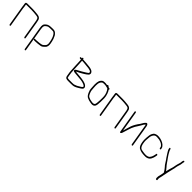

<svg xmlns="http://www.w3.org/2000/svg" viewBox="360 -1975 3619 3619"><g transform="rotate(45 2169.0 -166.0)"><path d="M95 30 28.5 -369C26.8 -379.7 25.7 -391 25.3 -403L19.6 -437C18.7 -442.3 18.3 -447.3 18.3 -452C22.2 -452.7 27.4 -453 33.8 -453H173C204.6 -453 249.4 -449.3 307.6 -442C317.9 -440.8 330.4 -436.4 345 -429C351.9 -423.9 359.2 -406.9 366.6 -378L429.9 2C431.3 9.9 439.5 17 447.4 17C455.4 17 461.3 9.9 459.9 2L401.8 -347C394.6 -390 388 -417.1 381.8 -428.3C371.2 -447.3 349.5 -464 324.7 -468.3L300.5 -472.5C294.7 -473.5 285.8 -474.5 273.7 -475.6C246.4 -477.9 199.9 -483 168 -483H28.8C-13.7 -483 -16.1 -469 -10.8 -437L-7.9 -420L-1.5 -369L65 30C66.3 37.9 74.6 45 82.5 45C90.4 45 96.3 37.9 95 30Z M624 156 544.9 -319C539 -354.3 538.5 -379.3 543.4 -394C545 -403.5 552.7 -413.9 566.6 -425.1C603.6 -455.1 606.2 -457 708 -457C725.6 -457 737.5 -455.5 744.6 -452.5C772.9 -440.6 800.2 -392.4 811.2 -358C820.9 -327.9 826.4 -315.3 833.9 -270C844.5 -225.5 839.3 -192.7 818.3 -171.5C803.4 -156.4 792.2 -142.9 771.9 -132.9C748.2 -122.9 660 -113 627.2 -113H595.2C587.3 -113 581.4 -105.9 582.7 -98C584 -90.1 592.3 -83 600.2 -83H632.2C637.5 -83 642.8 -83.3 648 -84C676.4 -84 716.5 -88 763.2 -96C786.5 -100.5 806.2 -112.1 824 -131C841.8 -146.9 852.9 -159.9 857.4 -169.9C872.8 -204.8 873.3 -232.6 857.2 -304C851.7 -337.2 837.6 -376 814.9 -420.3C809 -431.9 797.2 -445.9 779.6 -462.3C761.9 -478.8 738.7 -487 709.8 -487H686.1C674.9 -487 660.6 -486.3 643.2 -485L617.2 -483C591 -479.1 569 -469.2 549.6 -453.1C509.5 -420.2 502.4 -393.9 514.9 -319L594 156C595.3 163.9 603.6 171 611.5 171C619.4 171 625.3 163.9 624 156Z M1513.9 -451C1544.5 -451 1567.7 -448.1 1605.9 -444C1657.9 -438.4 1743.3 -436.9 1765.7 -407.8C1778.8 -390.8 1766.9 -375 1756.1 -368.4C1748 -363.5 1737.2 -356.4 1725 -347.3C1708.8 -335.2 1609.2 -276.6 1575.6 -261.1C1559.5 -253 1548.1 -245.3 1541.4 -238C1517.2 -196.6 1565.8 -193.3 1607.2 -190.1C1668.9 -186.1 1694.7 -181.9 1748.8 -177C1788.5 -173.1 1835.3 -158.6 1860.1 -143.7C1892.1 -124.5 1876.3 -108.8 1852.8 -92L1836.5 -81.5C1823.1 -72.8 1807.2 -66.6 1795.2 -56.8C1785 -49.8 1762.9 -40.5 1729 -29C1719.1 -25.7 1703.4 -24 1681.8 -24H1585.5C1575.2 -24 1563.7 -26 1551 -30C1548 -41 1545 -48 1543.2 -59L1538.5 -87C1530.8 -122.1 1526.2 -174.1 1524.5 -243C1523.9 -271.2 1519.1 -332.8 1518.8 -361.5C1518.5 -388.9 1514.7 -425.5 1513.9 -451ZM1491.2 -503C1482.8 -503 1477.3 -496.8 1478.7 -488L1479.9 -481H1453.9C1446 -481 1440.1 -473.9 1441.4 -466C1442.7 -458.1 1451 -451 1458.9 -451H1483.9C1484.1 -441.7 1484.8 -429.3 1486.1 -414C1489.1 -375.8 1487.9 -346.4 1490.9 -304C1494.3 -254.1 1493.5 -226.8 1497.7 -179.7C1501.3 -139.6 1500.6 -123.6 1508.5 -87L1513.9 -54.5C1523.2 0.9 1548.4 6 1607 6H1667.6C1689.2 6 1706.3 5.3 1718.9 4C1745.3 2.5 1778.9 -9.7 1816.8 -32.8C1837.7 -47.2 1849.6 -50.3 1872 -67C1909.1 -90.5 1917.4 -117.1 1896.6 -147C1875.8 -176.8 1826.4 -196.8 1743.1 -207C1724.8 -209 1708.5 -210.8 1694.2 -212.5C1659.4 -216.6 1605.6 -218.6 1574.7 -224C1577 -226 1587 -231.3 1605.6 -240C1627 -248.7 1657.3 -265 1696.5 -289L1727.5 -308C1737.3 -314 1746.5 -320.2 1754.7 -326.5C1772 -342.3 1794.7 -353.1 1799.8 -374.3C1805.9 -399.7 1799.3 -410.1 1785.2 -428.5C1768.4 -450.5 1720.7 -463.9 1676.6 -467.5C1612.1 -472.8 1562.4 -481 1509.9 -481L1508.7 -488C1507.3 -496.8 1499.7 -503 1491.2 -503Z M2221.5 -416C2253.8 -375.2 2272.8 -328.4 2278.6 -275.6C2281.1 -252 2281.4 -212.3 2279.3 -156.4C2277.3 -100.5 2272.3 -65 2264.5 -50C2252.8 -30.6 2227.4 -24.9 2188.3 -33C2153.5 -37.5 2124 -46.2 2100 -59C2082 -68.8 2068.5 -85.5 2059.7 -109C2033 -167.9 2036.4 -181.9 2031.7 -235C2027.5 -281.5 2026.9 -317.2 2029.9 -342C2032.5 -378.8 2046.2 -406.8 2071 -426C2078.8 -432 2091.9 -435 2110.4 -435H2131.4C2148.4 -435 2165.5 -432.5 2182.9 -427.5C2196.5 -423.6 2221 -419.3 2221.5 -416ZM2105.4 -465C2065.2 -465 2048.9 -456.2 2025.9 -426C2000.9 -396 1992.6 -333.3 2001.2 -238C2002.7 -220.7 2003.8 -203.8 2004.3 -187.5C2004.8 -171.2 2012.7 -145.1 2028.2 -109.1C2043.6 -73.2 2063.6 -47.8 2088.3 -33C2119.8 -17.6 2153.1 -7.6 2188.3 -3L2219 1C2253 3 2277.2 -8 2291.5 -32C2303.1 -53.7 2309.2 -92.9 2309.9 -149.5C2310.7 -213 2317.5 -277.1 2289.7 -350.2C2275 -389.2 2269.2 -397 2255.2 -418C2259.3 -421.3 2260.9 -426 2259.9 -432C2258.2 -442 2252.4 -447 2242.4 -447H2230.4C2227.5 -448.3 2220.4 -453 2209 -461L2196.5 -470C2185.8 -477.2 2172.2 -472.1 2174.4 -459C2153.7 -463 2138.9 -465 2129.9 -465Z M2498 30 2431.5 -369C2429.8 -379.7 2428.7 -391 2428.3 -403L2422.6 -437C2421.7 -442.3 2421.3 -447.3 2421.3 -452C2425.2 -452.7 2430.4 -453 2436.8 -453H2576C2607.6 -453 2652.4 -449.3 2710.6 -442C2720.9 -440.8 2733.4 -436.4 2748 -429C2754.9 -423.9 2762.2 -406.9 2769.6 -378L2832.9 2C2834.3 9.9 2842.5 17 2850.4 17C2858.4 17 2864.3 9.9 2862.9 2L2804.8 -347C2797.6 -390 2791 -417.1 2784.8 -428.3C2774.2 -447.3 2752.5 -464 2727.7 -468.3L2703.5 -472.5C2697.7 -473.5 2688.8 -474.5 2676.7 -475.6C2649.4 -477.9 2602.9 -483 2571 -483H2431.8C2389.3 -483 2386.9 -469 2392.2 -437L2395.1 -420L2401.5 -369L2468 30C2469.3 37.9 2477.6 45 2485.5 45C2493.4 45 2499.3 37.9 2498 30Z M2892.1 -474 2968.5 -15C2971.9 5.7 2982.7 7 3000.7 -11C3002.7 -13 3004.6 -14.7 3006.3 -16C3011.1 -27.3 3015.4 -40.3 3019.3 -55C3028.3 -88.6 3039.9 -122.3 3050.9 -157L3070.1 -212C3088 -255.4 3109.2 -294 3133.9 -327.6C3155.4 -361.2 3166.8 -381 3169.8 -387C3180.5 -411.8 3195.1 -432.2 3213.6 -448C3215.5 -444.7 3216.9 -440.3 3217.8 -435L3290.2 0C3291.5 7.9 3299.8 15 3307.7 15C3315.6 15 3321.5 7.9 3320.2 0L3247.8 -435C3242.8 -464.8 3223.2 -494.5 3197.6 -478C3175.9 -460.4 3153.3 -428.1 3128.4 -381C3089.7 -330.6 3058.8 -278.6 3038.5 -225L3021.7 -170C3008.8 -131.3 2998.2 -96.7 2990 -66L2922.1 -474C2920.7 -481.9 2912.5 -489 2904.6 -489C2896.6 -489 2890.7 -481.9 2892.1 -474Z M3745 -324 3740.8 -349C3739.5 -357 3734 -367.7 3724.3 -381C3697.9 -417.3 3648.5 -443.6 3592.1 -456C3534.1 -467.3 3494.8 -466.3 3453.5 -442.7C3441.6 -435.2 3430.3 -420.3 3419.7 -398C3407.5 -375.7 3400.1 -338.2 3397.5 -285.5C3395.7 -250.6 3392.8 -217.5 3401 -168C3411.4 -105.5 3429 -60.6 3473 -42C3509 -24 3553.7 -15 3614.9 -15C3702.4 -10 3740.4 -57.6 3756.4 -108.5C3764.3 -133.5 3768.2 -142.3 3772.8 -175L3774.8 -187C3777.9 -205.3 3745.3 -214.7 3745.3 -196L3743.3 -184C3734 -137 3723.9 -99.2 3693.8 -67C3667.1 -43.6 3618.6 -37.8 3552.2 -49.5C3542.7 -51.2 3530 -53.4 3513.5 -56.3C3496.9 -59.2 3484.2 -64 3475.5 -70.8C3450.7 -90.2 3437.8 -127.3 3431 -168C3420.9 -228.9 3423.3 -243.2 3431.3 -326C3433.2 -345.4 3438.4 -363.9 3447 -381.5C3464.7 -418 3491.9 -434.8 3529.9 -432C3569.1 -432 3607.5 -424.7 3640.7 -410C3646.5 -407.3 3653.1 -404.3 3660.6 -401C3672.7 -395.6 3708.1 -365.4 3710.8 -349L3715 -324C3716.3 -316.1 3724.6 -309 3732.5 -309C3740.4 -309 3746.3 -316.1 3745 -324Z M4092 148C4101.6 148 4108.9 140.9 4107.5 133L4104.1 112C4101.8 98.3 4109.4 59.6 4114.2 49.7C4120.2 37.2 4127 -15.9 4129.4 -31C4136.7 -35.7 4138.1 -41.7 4133.6 -49C4136.5 -70.5 4140.2 -79 4147.5 -113.1C4156.1 -152.8 4164.9 -184.9 4172.1 -217.6C4177.1 -239.8 4181.5 -246.7 4183 -269.3C4184.3 -289.1 4190.4 -297.7 4192.7 -316.6C4193.8 -325.7 4197.6 -338.5 4204 -355.1C4210.4 -371.7 4214.3 -388.7 4215.5 -406.3C4216.7 -423.8 4218.9 -437.4 4222.1 -447C4228.2 -459.3 4226.1 -468.3 4215.6 -474C4199.2 -482.9 4189 -459.8 4184.9 -404.7C4183.7 -387.6 4167.6 -352.8 4165.1 -336.1C4162.6 -319.6 4153.2 -289.5 4151.8 -272.8C4150.7 -257.8 4143.5 -234.9 4139.7 -221.5C4130.3 -189.1 4113.1 -137.9 4105.6 -95C4104.6 -96.3 4103.1 -98.8 4101.3 -102.5C4096.5 -112.2 4079.2 -129.4 4071.9 -139L4058.1 -157C4054 -162.3 4047.6 -169.4 4038.9 -178.1C4022.7 -194.5 3991.1 -247.5 3977.1 -264.5C3968.7 -274.8 3962.2 -283.7 3957.6 -291L3941.8 -314C3937.1 -322 3932 -329.7 3926.4 -337C3915.3 -351.7 3909 -365.6 3899.5 -382C3884.3 -404.7 3875.3 -425 3872.3 -443C3868.1 -455.5 3864.2 -463.6 3850.7 -462.5C3840.7 -461.6 3838.1 -454.1 3842.8 -440C3843.5 -436 3844.6 -429.9 3846.3 -421.8C3849.4 -406.8 3880.5 -358.7 3886.7 -347.5C3895.6 -331.6 3908 -315.2 3918.1 -300L3932.9 -277C3938.3 -269 3945.2 -259.8 3953.6 -249.4C3969.1 -230.4 3992.3 -183.5 4008.2 -165C4029.8 -143.4 4039.8 -126.8 4059 -104.5C4069.2 -92.7 4070.8 -86.4 4079.5 -75C4086 -66.5 4090.3 -57 4095.4 -48C4093.2 -35.2 4084 31.3 4078.4 41.1C4073.4 49.8 4065.6 97.5 4068.1 112L4071.5 133C4072.9 140.9 4082.5 148 4092 148Z"/></g></svg>

Font: MewTooHand
Style: WideLta
Weight: 400
Designer: Mew Too, Robert Jablonski
Version: Version 0.77